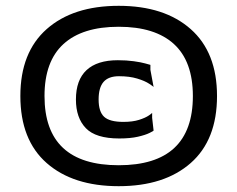

<svg xmlns="http://www.w3.org/2000/svg" viewBox="-20 -630 816 660"><path d="M726 -300Q726 -149 635.5 -69.5Q545 10 388 10Q231 10 140.5 -69.5Q50 -149 50 -300Q50 -450 140.5 -530Q231 -610 388 -610Q545 -610 635.5 -530Q726 -450 726 -300ZM643 -300Q643 -419 578 -478.5Q513 -538 388 -538Q263 -538 198 -478.5Q133 -419 133 -300Q133 -62 388 -62Q643 -62 643 -300ZM503 -225 508 -181Q508 -180 494 -173Q480 -166 454 -160Q428 -154 390 -154Q309 -154 275 -189.5Q241 -225 241 -288Q241 -355 277.5 -389Q314 -423 385 -423Q415 -423 440 -419.5Q465 -416 479 -412Q493 -408 497 -407V-390L508 -331Q508 -332 493 -342Q478 -352 451.5 -360Q425 -368 389 -368Q353 -368 336 -348.5Q319 -329 319 -288Q319 -246 338 -228.5Q357 -211 404 -211Q436 -211 458 -218Q480 -225 491.5 -233Q503 -241 503 -242Z"/></svg>

Font: Red Rose Bold
Style: Regular
Weight: 700
Designer: jaikishan Patel
Version: Version 1.000